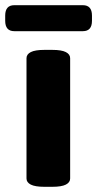

<svg xmlns="http://www.w3.org/2000/svg" viewBox="-47 -717 374 739"><path d="M124 2Q88 2 71.5 -6.5Q55 -15 55 -30V-493Q55 -508 71.5 -516.5Q88 -525 124 -525H154Q190 -525 206.5 -516.5Q223 -508 223 -493V-30Q223 -15 206.5 -6.5Q190 2 154 2ZM8 -597Q-27 -597 -27 -637V-657Q-27 -697 8 -697H272Q307 -697 307 -657V-637Q307 -597 272 -597Z"/></svg>

Font: Asap Semi Expanded ExtraBold
Style: Regular
Weight: 800
Width: 6
Designer: Pablo Cosgaya
Foundry: Omnibus-Type
Version: Version 3.001; ttfautohint (v1.8.4.7-5d5b)